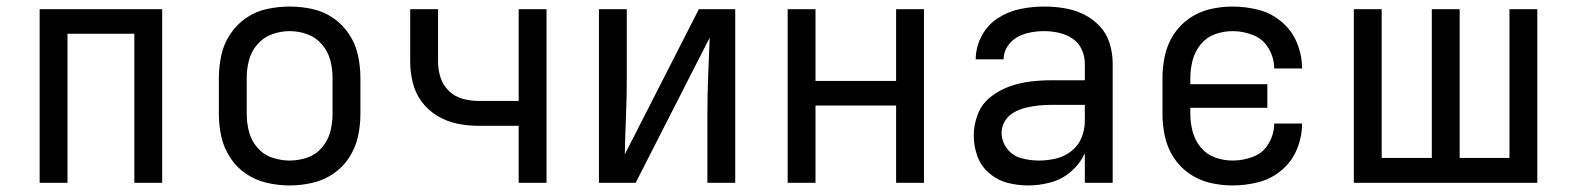

<svg xmlns="http://www.w3.org/2000/svg" viewBox="-20 -558 4792 586"><path d="M101 0H186V-455H390V0H475V-530H101Z M864 8Q899 8 933.5 0Q968 -8 997 -27.5Q1026 -47 1045.5 -77Q1065 -107 1072.5 -141Q1080 -175 1080 -210V-320Q1080 -355 1072.5 -389.5Q1065 -424 1045.5 -453.5Q1026 -483 997 -503Q968 -523 933.5 -530.5Q899 -538 864 -538Q829 -538 794.5 -530.5Q760 -523 731 -503Q702 -483 682.5 -453.5Q663 -424 655.5 -389.5Q648 -355 648 -320V-210Q648 -175 655.5 -141Q663 -107 682.5 -77Q702 -47 731 -27.5Q760 -8 794.5 0Q829 8 864 8ZM864 -68Q837 -68 810.5 -77Q784 -86 765.5 -107.5Q747 -129 740 -156Q733 -183 733 -210V-320Q733 -348 740 -374.5Q747 -401 765.5 -422.5Q784 -444 810.5 -453.5Q837 -463 864 -463Q892 -463 918 -453.5Q944 -444 962.5 -422.5Q981 -401 988 -374.5Q995 -348 995 -320V-210Q995 -183 988 -156Q981 -129 962.5 -107.5Q944 -86 918 -77Q892 -68 864 -68Z M1563 0H1648V-530H1563V-250H1440Q1416 -250 1392 -256.5Q1368 -263 1350 -280.5Q1332 -298 1324.5 -321.5Q1317 -345 1317 -369V-530H1232V-369Q1232 -337 1240 -305Q1248 -273 1267.5 -247Q1287 -221 1315.5 -204Q1344 -187 1376 -180.5Q1408 -174 1440 -174H1563Z M1808 0H1920L2146 -443Q2144 -386 2141.5 -328Q2139 -270 2139 -212V0H2224V-530H2113L1887 -87Q1888 -145 1890.5 -202.5Q1893 -260 1893 -318V-530H1808Z M2384 0H2469V-236H2715V0H2800V-530H2715V-311H2469V-530H2384Z M3118 8Q3153 8 3187.5 -1.5Q3222 -11 3249 -34.5Q3276 -58 3291 -90V0H3376V-364Q3376 -395 3367 -425Q3358 -455 3336.5 -478Q3315 -501 3287 -514.5Q3259 -528 3228.5 -533Q3198 -538 3167 -538Q3130 -538 3093.5 -530.5Q3057 -523 3025.5 -502.5Q2994 -482 2976 -448Q2958 -414 2958 -377H3043Q3043 -377 3043 -377Q3043 -377 3043 -377Q3043 -398 3055 -416.5Q3067 -435 3085.5 -445Q3104 -455 3125 -459Q3146 -463 3167 -463Q3189 -463 3211.5 -458Q3234 -453 3253 -440.5Q3272 -428 3281.5 -407Q3291 -386 3291 -364V-313H3189Q3156 -313 3123.5 -309Q3091 -305 3059.5 -293.5Q3028 -282 3002 -261Q2976 -240 2964 -208.5Q2952 -177 2952 -144Q2952 -112 2963 -81.5Q2974 -51 2999 -29.5Q3024 -8 3055 0Q3086 8 3118 8ZM3151 -68Q3124 -68 3097.5 -75Q3071 -82 3054 -104Q3037 -126 3037 -153Q3037 -172 3047.5 -189Q3058 -206 3075.5 -215.5Q3093 -225 3112 -229.5Q3131 -234 3150 -236Q3169 -238 3189 -238H3291V-189Q3291 -163 3281 -138Q3271 -113 3249.5 -96.5Q3228 -80 3202.5 -74Q3177 -68 3151 -68Z M3742 8Q3782 8 3821 -2Q3860 -12 3891.5 -38.5Q3923 -65 3938.5 -103Q3954 -141 3954 -181H3869Q3869 -181 3869 -181Q3869 -181 3869 -181Q3869 -149 3852 -120Q3835 -91 3804.5 -79.5Q3774 -68 3742 -68Q3714 -68 3688 -77.5Q3662 -87 3644.5 -108.5Q3627 -130 3620 -156.5Q3613 -183 3613 -210V-229H3848V-301H3613V-320Q3613 -347 3620 -374Q3627 -401 3644.5 -422.5Q3662 -444 3688 -453.5Q3714 -463 3742 -463Q3774 -463 3804.5 -451Q3835 -439 3852 -410Q3869 -381 3869 -349Q3869 -349 3869 -349Q3869 -349 3869 -349H3954Q3954 -389 3938.5 -427Q3923 -465 3891.5 -491.5Q3860 -518 3821 -528Q3782 -538 3742 -538Q3707 -538 3673 -530Q3639 -522 3610 -502Q3581 -482 3562 -452.5Q3543 -423 3535.5 -389Q3528 -355 3528 -320V-210Q3528 -175 3535.5 -141Q3543 -107 3562 -77.5Q3581 -48 3610 -28Q3639 -8 3673 0Q3707 8 3742 8Z M4112 0H4672V-530H4587V-76H4435V-530H4350V-76H4197V-530H4112Z"/></svg>

Font: Iosevka Sparkle
Style: Regular
Weight: 400
Designer: Belleve Invis
Foundry: Belleve Invis
Version: Version 4.5.0; ttfautohint (v1.8.3)